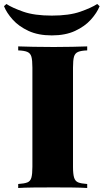

<svg xmlns="http://www.w3.org/2000/svg" viewBox="-63 -940 518 960"><path d="M373 -708V-688Q343 -687 327.5 -680.5Q312 -674 307 -656.5Q302 -639 302 -602V-106Q302 -70 307.5 -52Q313 -34 328 -28Q343 -22 373 -20V0Q344 -2 298.5 -2.5Q253 -3 206 -3Q152 -3 104.5 -2.5Q57 -2 28 0V-20Q59 -22 74 -28Q89 -34 94 -52Q99 -70 99 -106V-602Q99 -639 94 -656.5Q89 -674 73.5 -680.5Q58 -687 28 -688V-708Q57 -707 104.5 -706Q152 -705 206 -705Q253 -705 298.5 -706Q344 -707 373 -708ZM423 -920 435 -909Q422 -876 391.5 -842Q361 -808 312.5 -785.5Q264 -763 196 -763Q128 -763 79.5 -785.5Q31 -808 0.5 -842Q-30 -876 -43 -909L-31 -920Q-2 -901 53.5 -881.5Q109 -862 196 -862Q283 -862 338.5 -881.5Q394 -901 423 -920Z"/></svg>

Font: Playfair Display Black
Style: Regular
Weight: 900
Designer: Claus Eggers Sørensen
Foundry: Claus Eggers Sørensen
Version: Version 1.203